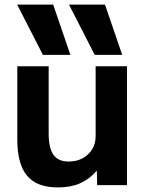

<svg xmlns="http://www.w3.org/2000/svg" viewBox="-20 -810 645 840"><path d="M167.7 -570 55 -790H212.6L288 -570ZM394.4 -570 281.7 -790H439.3L514.6 -570ZM233.7 10Q141.7 10 98.7 -40.8Q55.7 -91.7 55.7 -200V-520H192.9V-226.7Q192.9 -162.3 213.8 -132.8Q234.6 -103.3 280.3 -103.3Q315 -103.3 341.5 -117.6Q368 -132 383.2 -157Q398.4 -182 398.4 -213.3V-520H535.6V0H405L403.7 -61.3H401.7Q369.7 -25 329 -7.5Q288.4 10 233.7 10Z"/></svg>

Font: M PLUS 1 Thin
Style: Regular
Weight: 100
Designer: Coji Morishita
Foundry: UNDERFOREST DESIGN
Version: Version 1.001